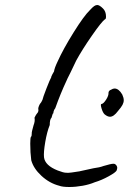

<svg xmlns="http://www.w3.org/2000/svg" viewBox="-20 -705 515 768"><path d="M105 -64Q101 -94 101 -131Q101 -155 104 -158Q107 -160 107 -170Q106 -176 114 -203Q121 -221 118 -234Q119 -236 121.5 -241Q124 -246 128 -251Q133 -256 133.5 -261.5Q134 -267 133 -269V-270Q133 -274 135.5 -280.5Q138 -287 141 -291Q144 -294 146.5 -299Q149 -304 150 -306Q151 -313 165.5 -350.5Q180 -388 185 -396V-398Q189 -408 196 -419Q198 -433 210 -458Q233 -509 274.5 -575.5Q316 -642 340 -665Q350 -676 356.5 -680.5Q363 -685 369 -685Q378 -685 392 -671Q404 -659 404 -639Q404 -628 400 -628Q387 -619 348 -563Q309 -507 285 -463Q272 -435 262.5 -416Q253 -397 250 -391L246 -382Q222 -331 201 -272Q196 -266 194.5 -259.5Q193 -253 193 -251Q191 -252 189.5 -245.5Q188 -239 186 -234Q179 -228 179 -205Q168 -178 161 -137Q154 -96 156 -76Q160 -43 211 -23Q234 -14 245 -14Q252 -13 266.5 -15Q281 -17 300 -20H299Q304 -21 354 -32Q378 -35 394 -41Q424 -50 433 -50Q439 -50 441 -48Q449 -42 449 -33L447 -24Q444 -16 415 0Q386 16 359 24Q338 33 310.5 38Q283 43 257 43Q230 43 217 38Q178 28 146 -1.5Q114 -31 105 -64ZM386 -289Q394 -290 404.5 -306.5Q415 -323 414 -334Q414 -338 417 -341.5Q420 -345 424 -346Q432 -351 438 -351Q455 -351 469 -327Q475 -314 475 -304Q475 -295 470 -285.5Q465 -276 452 -261Q435 -238 420 -238Q410 -238 398 -248Q391 -255 386 -272Q381 -289 386 -289Z"/></svg>

Font: Caveat
Style: Regular
Weight: 400
Designer: Pablo Impallari
Foundry: Pablo Impallari
Version: Version 1.500; ttfautohint (v1.6)